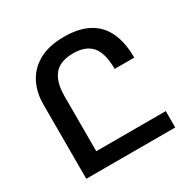

<svg xmlns="http://www.w3.org/2000/svg" viewBox="-161 -880 1031 1036"><g transform="rotate(-30 354.5 -362.0)"><path d="M88 0V-462Q88 -540 119.5 -599Q151 -658 212.5 -691Q274 -724 366 -724Q458 -724 518.5 -691.5Q579 -659 609 -595Q639 -531 639 -437H517Q517 -534 480 -578Q443 -622 363 -622Q311 -622 277 -603Q243 -584 226 -544.5Q209 -505 209 -444V0ZM196 -102H642V0H196Z"/></g></svg>

Font: Noto Sans Armenian SemiBold
Style: Regular
Weight: 600
Designer: Monotype Design Team
Foundry: Monotype Imaging Inc.
Version: Version 2.007